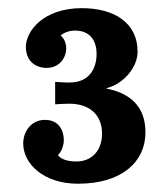

<svg xmlns="http://www.w3.org/2000/svg" viewBox="-20 -736 405 464"><path d="M36.1 -389.2C36.1 -339.8 85.9 -292 168.5 -292C275.4 -292 331.5 -345.7 331.5 -416C331.5 -470.7 303.7 -508.8 237.3 -522V-522.9C278.8 -533.2 312.5 -573.2 312.5 -611.3C312.5 -682.1 254.4 -716.3 177.7 -716.3C84.5 -716.3 42.5 -660.6 42.5 -622.6C42.5 -593.3 60.1 -573.2 91.3 -571.8C127.9 -571.8 140.1 -601.1 140.1 -619.1C140.1 -626.5 137.7 -641.1 126.5 -650.4C131.8 -654.8 144 -662.1 161.6 -662.1C194.8 -662.1 213.4 -641.1 213.4 -605.5C213.4 -574.2 198.7 -536.6 147.9 -536.6C142.6 -536.6 136.7 -536.6 130.9 -537.1C119.1 -537.6 113.3 -538.1 113.3 -538.1V-483.9C121.1 -484.4 136.7 -485.4 147 -485.4C199.7 -485.4 226.6 -455.6 226.6 -413.1C226.6 -373.5 203.1 -345.7 164.1 -345.7C153.8 -345.7 128.9 -347.7 120.1 -361.3C130.4 -370.6 134.3 -389.2 134.3 -396.5C134.3 -419.4 123.5 -446.3 88.4 -446.3C56.6 -446.3 36.1 -419.4 36.1 -389.2Z"/></svg>

Font: Parastoo
Style: Bold
Weight: 700
Foundry: Saber Rastikerdar (saber.rastikerdar@gmail.com)
Version: Version 2.0.1